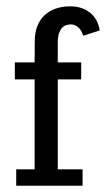

<svg xmlns="http://www.w3.org/2000/svg" viewBox="-20 -592 338 612"><path d="M31.7 -52.2H90.3V-338.9H27.3V-393.1H90.3L90.8 -460.4Q90.8 -488.3 99.1 -509Q107.4 -529.8 122.3 -543.7Q137.2 -557.6 158 -564.7Q178.7 -571.8 204.1 -571.8Q241.2 -571.8 266.6 -551.8Q292 -531.7 297.9 -495.1L245.1 -478Q239.7 -496.6 228.8 -505.4Q217.8 -514.2 206.1 -514.2Q198.2 -514.2 190.7 -511.7Q183.1 -509.3 177.2 -502.7Q171.4 -496.1 167.7 -484.9Q164.1 -473.6 164.1 -456.1V-393.1H238.8V-338.9H164.1V-52.2H243.2V0H31.7Z"/></svg>

Font: Rokkitt
Style: Regular
Weight: 400
Version: Version 1.2; ttfautohint (v1.5) -l 7 -r 28 -G 50 -x 13 -D la